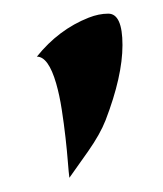

<svg xmlns="http://www.w3.org/2000/svg" viewBox="-20 -735 235 277"><path d="M136.2 -715.3Q156.7 -715.3 156.7 -669.9Q156.7 -625 132.3 -561.5Q124.5 -541.5 107.2 -516.8Q89.8 -492.2 80.1 -478.5Q79.1 -485.8 77.9 -501.5Q76.7 -517.1 74.5 -536.6Q72.3 -556.2 69.1 -576.9Q65.9 -597.7 61 -614.7Q49.8 -653.3 33.2 -653.3Q64.5 -692.4 107.9 -709.5Q122.6 -715.3 136.2 -715.3Z"/></svg>

Font: Fondamento
Style: Regular
Weight: 400
Version: Version 1.000